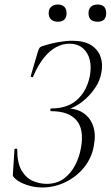

<svg xmlns="http://www.w3.org/2000/svg" viewBox="-20 -816 490 848"><path d="M185 -4Q231 -4 262 -27Q293 -50 312 -86.5Q331 -123 338 -165Q352 -245 317.5 -285Q283 -325 206 -325Q202 -325 202 -331Q202 -337 206 -337Q280 -337 322.5 -377Q365 -417 377 -482Q388 -545 362.5 -584Q337 -623 287 -623Q257 -623 228.5 -608Q200 -593 174 -561Q148 -529 126 -477Q125 -474 120 -475.5Q115 -477 116 -481L147 -587Q152 -601 154.5 -604.5Q157 -608 164 -611Q203 -624 237.5 -630Q272 -636 299 -636Q352 -636 382.5 -616.5Q413 -597 424 -565.5Q435 -534 428 -496Q422 -462 403.5 -433Q385 -404 360 -381Q335 -358 308.5 -344.5Q282 -331 261 -329L275 -337Q318 -337 348 -317Q378 -297 391 -260.5Q404 -224 395 -175Q386 -120 352.5 -78Q319 -36 270 -12Q221 12 166 12Q131 12 97.5 0.5Q64 -11 47 -27Q40 -34 38 -37Q36 -40 37 -50L44 -156Q44 -159 50 -159.5Q56 -160 56 -156Q56 -95 76 -62Q96 -29 126 -16.5Q156 -4 185 -4ZM235 -720Q217 -720 206 -730Q195 -740 195 -758Q195 -776 206 -786Q217 -796 235 -796Q254 -796 264 -786Q274 -776 274 -758Q274 -720 235 -720ZM411 -720Q371 -720 371 -758Q371 -776 381.5 -786Q392 -796 411 -796Q449 -796 449 -758Q449 -720 411 -720Z"/></svg>

Font: Cormorant Garamond Light
Style: Italic
Weight: 300
Italic angle: -10°
Designer: Christian Thalmann (Catharsis Fonts)
Foundry: Catharsis Fonts
Version: Version 4.001